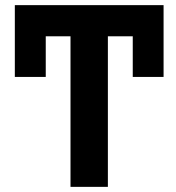

<svg xmlns="http://www.w3.org/2000/svg" viewBox="-20 -727 686 747"><path d="M616.4 -427.7H496.5V-692.4H616.4ZM158 -427.7H37.7V-692.4H158ZM399.7 0H254.3V-707H399.7ZM616.4 -585.8H37.7V-707H616.4Z"/></svg>

Font: Pretendard GOV Variable
Style: Regular
Weight: 400
Designer: Base glyphs from Inter by Rasmus Andersson; Hangul glyphs from Noto Sans CJK(Source Han Sans) by Jang Soo-young and Kang
Foundry: Kil Hyung-jin
Version: Version 1.307;Glyphs 3.2 (3192)